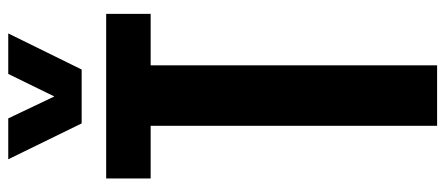

<svg xmlns="http://www.w3.org/2000/svg" viewBox="-330 -760 1090 470"><g transform="rotate(-90 215.0 -525.0)"><path d="M147.9 -870.1 60.1 -1049.8H160.2L213.9 -937L269 -1049.8H368.2L279.8 -870.1ZM142.1 0V-701.2H13.2V-810.1H416V-701.2H290V0Z"/></g></svg>

Font: Oswald Medium
Style: Regular
Weight: 500
Designer: Vernon Adams
Foundry: Vernon Adams
Version: Version 4.103